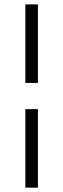

<svg xmlns="http://www.w3.org/2000/svg" viewBox="-20 -780 290 880"><path d="M153.8 -399.9H96.2V-759.8H153.8ZM96.2 -279.8H153.8V80.1H96.2Z"/></svg>

Font: Margherita Light
Style: Regular
Weight: 300
Designer: James Puckett
Foundry: Dunwich Type Founders
Version: Version 1.008;hotconv 1.0.109;makeotfexe 2.5.65596